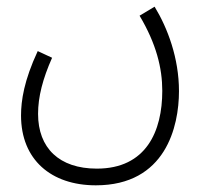

<svg xmlns="http://www.w3.org/2000/svg" viewBox="-20 -325 621 575"><path d="M43 21C43 153 133 230 267 230C476 230 516 54 516 -52C516 -151 482 -241 443 -305L398 -278C448 -194 466 -121 466 -53C466 68 418 180 270 180C157 180 94 118 94 16C94 -35 108 -89 136 -152L93 -172C52 -84 43 -24 43 21Z"/></svg>

Font: Noto Sans Arabic Cond Light
Style: Regular
Weight: 300
Width: 3
Designer: Monotype Design Team, Nadine Chahine, Nizar Qandah and Khaled Hosny
Foundry: Monotype Imaging Inc.
Version: Version 2.012